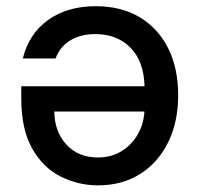

<svg xmlns="http://www.w3.org/2000/svg" viewBox="-20 -576 627 604"><path d="M280.9 -556.5Q361.5 -556.5 419.6 -521.7Q477.6 -486.9 509.1 -424Q540.5 -361.2 540.5 -276.3Q540.5 -192.5 509.1 -128.6Q477.6 -64.6 421 -28.8Q364.3 7.1 288.4 7.1Q226.6 7.1 171.3 -20.4Q116.1 -47.9 81.5 -108.3Q46.9 -168.7 46.9 -267V-304.7H434.7Q432.5 -383.5 390.3 -426.1Q348 -468.8 279.8 -468.8Q234.7 -468.8 202.1 -449.6Q169.4 -430.4 154.8 -392H51.8Q70.7 -469.5 131.2 -513Q191.8 -556.5 280.9 -556.5ZM434.3 -225.1H150.9Q151.3 -162.6 188.6 -121.6Q225.9 -80.6 287.6 -80.6Q330.6 -80.6 362.7 -100.7Q394.9 -120.7 413.5 -153.6Q432.2 -186.4 434.3 -225.1Z"/></svg>

Font: Inter Zeller Medium
Style: Regular
Weight: 500
Designer: Rasmus Andersson; Joe Bland
Foundry: zeller
Version: Version 3.015;git-dec3a8cb1